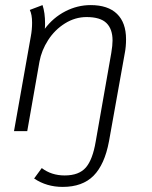

<svg xmlns="http://www.w3.org/2000/svg" viewBox="-20 -515 595 754"><path d="M114 186 144 145Q182 174 234 174Q290 174 317 143Q344 112 356 40L417 -307Q422 -337 422 -356Q422 -401 398 -424.5Q374 -448 320 -448Q275 -448 235 -423Q195 -398 169 -357.5Q143 -317 135 -273L87 0H35L101 -372Q106 -398 106 -426Q106 -458 97 -476L147 -495Q157 -465 157 -423Q157 -409 156 -402Q189 -446 236.5 -470.5Q284 -495 336 -495Q404 -495 439.5 -460.5Q475 -426 475 -361Q475 -331 470 -306L408 40Q391 131 347.5 175Q304 219 226 219Q163 219 114 186Z"/></svg>

Font: Niramit ExtraLight
Style: Italic
Weight: 200
Italic angle: -10°
Designer: Katatrad Aksorn Co.,Ltd.
Foundry: Cadson Demak Co.,Ltd.
Version: Version 1.000; ttfautohint (v1.6)